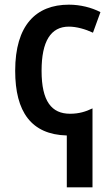

<svg xmlns="http://www.w3.org/2000/svg" viewBox="-20 -571 479 822"><path d="M275 -551C134 -551 45 -463 45 -268C45 -92 114 5 266 9V231H376V-107C347 -93 318 -84 280 -84C201 -84 158 -137 158 -268C158 -394 197 -457 275 -457C308 -457 346 -446 378 -431L410 -519C372 -539 323 -551 275 -551Z"/></svg>

Font: Noto Sans UI SemiCondensed Medium
Style: Regular
Weight: 500
Width: 4
Designer: Monotype Design Team
Foundry: Monotype Imaging Inc.
Version: Version 1.901